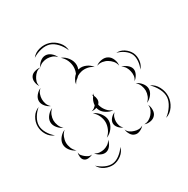

<svg xmlns="http://www.w3.org/2000/svg" viewBox="-288 -994 1266 1291"><g transform="rotate(-30 345.0 -348.0)"><path d="M128 -770Q150 -799 188.5 -808.5Q227 -818 263 -807Q298 -796 324.5 -766Q351 -736 352 -699Q338 -734 313 -761Q288 -788 260 -797Q231 -806 195 -798Q159 -790 128 -770ZM128 -695Q135 -716 155 -732.5Q175 -749 197 -749Q219 -749 239 -732.5Q259 -716 267 -695Q253 -712 234 -718.5Q215 -725 197 -725Q180 -725 161 -718.5Q142 -712 128 -695ZM60 -591Q48 -607 45 -630Q42 -653 53 -670Q63 -686 86 -692.5Q109 -699 128 -695Q108 -693 94.5 -681.5Q81 -670 73 -657Q64 -644 59 -627Q54 -610 60 -591ZM279 -476Q280 -485 283 -494Q281 -493 279 -492Q282 -494 284 -496Q294 -522 314 -539Q324 -563 324 -587Q324 -612 313 -638Q302 -664 279 -683Q307 -673 327.5 -645.5Q348 -618 348 -587Q348 -572 342 -556Q345 -557 348 -557Q374 -563 402.5 -550.5Q431 -538 446 -515Q424 -531 399.5 -535Q375 -539 354 -534Q336 -530 319 -520Q309 -508 296 -500Q286 -489 279 -476ZM60 -435Q39 -443 22.5 -463Q6 -483 6 -505Q6 -527 22.5 -547Q39 -567 60 -575Q43 -561 36.5 -542Q30 -523 30 -505Q30 -487 36.5 -468Q43 -449 60 -435ZM465 -514Q482 -529 509.5 -533.5Q537 -538 557 -526Q577 -515 587 -489.5Q597 -464 593 -441Q589 -464 575 -480Q561 -496 545 -505Q529 -515 507.5 -518.5Q486 -522 465 -514ZM619 -525Q650 -528 677.5 -510Q705 -492 719 -464Q732 -436 728 -402.5Q724 -369 703 -347Q716 -375 718 -406Q720 -437 710 -459Q699 -482 674 -500Q649 -518 619 -525ZM-15 -251Q-48 -263 -67 -294.5Q-86 -326 -86 -361Q-86 -396 -67 -427.5Q-48 -459 -15 -471Q-42 -449 -59 -419Q-76 -389 -76 -361Q-76 -333 -59 -303Q-42 -273 -15 -251ZM601 -427Q622 -424 641.5 -409Q661 -394 666 -374Q670 -354 658.5 -332Q647 -310 630 -299Q643 -315 644.5 -334Q646 -353 642 -369Q639 -385 629.5 -401.5Q620 -418 601 -427ZM60 -267Q38 -275 20 -297Q2 -319 2 -343Q2 -367 20 -389Q38 -411 60 -419Q42 -404 34 -383Q26 -362 26 -343Q26 -324 34 -303Q42 -282 60 -267ZM410 -201Q383 -202 356.5 -219Q330 -236 321 -262Q319 -267 318 -272Q298 -265 279 -268Q292 -270 301 -277Q310 -284 317 -292Q319 -325 339 -351Q338 -358 336 -366Q340 -361 343 -355Q348 -361 353 -366Q349 -358 345 -350Q352 -336 353 -320.5Q354 -305 347 -294Q344 -289 340 -285Q341 -277 344 -270Q351 -249 367.5 -230Q384 -211 410 -201ZM630 -283Q652 -275 670 -253Q688 -231 688 -207Q688 -183 670 -161Q652 -139 630 -131Q648 -146 656 -167Q664 -188 664 -207Q664 -226 656 -247Q648 -268 630 -283ZM279 -252Q307 -242 327.5 -214.5Q348 -187 348 -158Q348 -128 327.5 -100.5Q307 -73 279 -63Q302 -82 313 -108Q324 -134 324 -158Q324 -181 313 -207Q302 -233 279 -252ZM60 -91Q36 -100 18 -123Q0 -146 0 -171Q0 -196 18 -219Q36 -242 60 -251Q41 -235 32.5 -213Q24 -191 24 -171Q24 -151 32.5 -129Q41 -107 60 -91ZM705 -223Q740 -208 759 -171.5Q778 -135 776 -97Q774 -58 751 -24Q728 10 691 21Q722 -2 743 -34.5Q764 -67 766 -97Q768 -128 750.5 -162.5Q733 -197 705 -223ZM410 -67Q392 -73 377 -90Q362 -107 362 -126Q362 -145 377 -162Q392 -179 410 -185Q396 -173 391 -157Q386 -141 386 -126Q386 -111 391 -95Q396 -79 410 -67ZM630 -115Q640 -97 639.5 -71.5Q639 -46 625 -31Q611 -15 586.5 -11Q562 -7 542 -15Q563 -15 579.5 -24.5Q596 -34 607 -47Q618 -59 625.5 -76.5Q633 -94 630 -115ZM136 -15Q123 -7 103.5 -5Q84 -3 72 -13Q60 -22 57.5 -41.5Q55 -61 60 -75Q60 -60 69 -49.5Q78 -39 87 -32Q97 -24 109 -18Q121 -12 136 -15ZM526 -15Q514 0 493 9.5Q472 19 454 13Q435 8 423 -12Q411 -32 410 -51Q417 -33 431.5 -23.5Q446 -14 461 -10Q475 -5 492.5 -5Q510 -5 526 -15ZM279 -47Q277 -26 262.5 -6Q248 14 228 19Q208 24 185.5 13Q163 2 152 -15Q168 -3 187 -1.5Q206 0 222 -4Q238 -8 254 -18Q270 -28 279 -47ZM327 36Q319 69 290.5 91Q262 113 229 117Q196 120 163.5 105Q131 90 116 60Q140 83 170.5 96.5Q201 110 228 107Q255 104 281.5 84Q308 64 327 36Z"/></g></svg>

Font: Rubik Puddles
Style: Regular
Weight: 400
Designer: Hubert and Fischer, NaN
Foundry: Hubert and Fischer, NaN
Version: Version 2.200